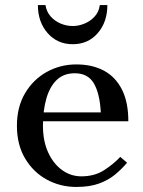

<svg xmlns="http://www.w3.org/2000/svg" viewBox="-20 -730 566 760"><path d="M302 -32Q354 -32 391.5 -56Q429 -80 456 -109L483 -86Q462 -61 435.5 -39Q409 -17 372 -3.5Q335 10 282 10Q219 10 165.5 -19Q112 -48 79.5 -102.5Q47 -157 47 -232Q47 -307 79.5 -361.5Q112 -416 165.5 -445.5Q219 -475 282 -475Q345 -475 391 -450.5Q437 -426 462.5 -376Q488 -326 488 -250H137V-285H379Q375 -360 351.5 -400Q328 -440 276 -440Q232 -440 204.5 -413.5Q177 -387 163.5 -340Q150 -293 150 -232Q150 -172 170.5 -127Q191 -82 225.5 -57Q260 -32 302 -32ZM268 -555Q207 -555 168.5 -599Q130 -643 130 -710H160Q164 -684 180 -665.5Q196 -647 219.5 -637Q243 -627 268 -627Q292 -627 315.5 -637Q339 -647 355.5 -665.5Q372 -684 375 -710H405Q405 -643 367 -599Q329 -555 268 -555Z"/></svg>

Font: Brygada 1918 Medium
Style: Regular
Weight: 500
Designer: Mateusz Machalski | Borys Kosmynka | Przemek Hoffer
Foundry: NIEPODLEGLA 2018
Version: Version 3.006